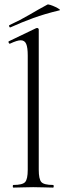

<svg xmlns="http://www.w3.org/2000/svg" viewBox="-20 -852 296 872"><path d="M41 0Q38 0 38 -6Q38 -12 41 -12Q82 -12 94 -25Q106 -38 106 -81V-600Q106 -636 99 -652.5Q92 -669 74 -669Q58 -669 26 -654Q22 -652 19.5 -658Q17 -664 21 -665L144 -724Q146 -725 149 -725Q151 -725 153.5 -723Q156 -721 156 -718V-81Q156 -39 167.5 -25.5Q179 -12 221 -12Q224 -12 224 -6Q224 0 221 0Q204 0 180.5 -1Q157 -2 131 -2Q106 -2 82 -1Q58 0 41 0ZM28 -728Q24 -726 22 -731.5Q20 -737 23 -738Q73 -761 113.5 -785Q154 -809 195 -831Q198 -833 209 -829.5Q220 -826 231.5 -820.5Q243 -815 249 -810.5Q255 -806 250 -805Q183 -789 131 -770Q79 -751 28 -728Z"/></svg>

Font: Cormorant Garamond Light Light
Style: Regular
Weight: 300
Version: Version 4.001